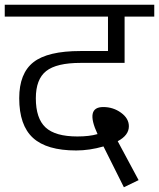

<svg xmlns="http://www.w3.org/2000/svg" viewBox="-30 -750 670 809"><path d="M495 -680H620V-730H495H-10V-680H425V-535H309Q171 -535 111 -488Q51 -441 51 -336Q51 -222 109 -169Q167 -116 291 -116Q347 -116 406 -133L492 39L554 9L466 -155Q513 -180 513 -218Q513 -251 480 -275Q447 -299 405 -299Q328 -299 381 -185Q347 -175 296 -175Q203 -175 162 -213Q121 -251 121 -336Q121 -416 164.5 -450.5Q208 -485 310 -485H495Z"/></svg>

Font: Glegoo
Style: Regular
Weight: 400
Version: Version 2.0.1; ttfautohint (v0.9) -r 48 -G 60